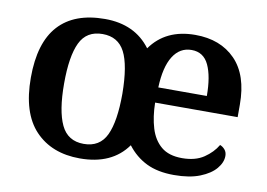

<svg xmlns="http://www.w3.org/2000/svg" viewBox="-65 -647 1053 756"><g transform="rotate(10 462.0 -269.0)"><path d="M295 10Q182 10 116 -59.5Q50 -129 50 -270Q50 -410 113 -479Q176 -548 298 -548Q418 -548 481 -463Q541 -548 659 -548Q760 -548 819.5 -487Q879 -426 879 -308V-258H549Q550 -201 563.5 -156.5Q577 -112 607.5 -86.5Q638 -61 691 -61Q744 -61 778 -84Q812 -107 830 -138Q841 -134 849.5 -124Q858 -114 858 -99Q858 -73 837 -48Q816 -23 774.5 -6.5Q733 10 671 10Q606 10 561 -12Q516 -34 484 -76Q423 10 295 10ZM300 -49Q364 -49 390 -104Q416 -159 416 -270Q415 -384 388 -436Q361 -488 299 -488Q235 -488 209 -433.5Q183 -379 183 -270Q183 -161 209.5 -105Q236 -49 300 -49ZM745 -319Q745 -397 724 -442Q703 -487 655 -487Q608 -487 581 -444Q554 -401 551 -319Z"/></g></svg>

Font: Noto Serif Malayalam SemiBold
Style: Regular
Weight: 600
Designer: Indian type Foundry, Jelle Bosma, Monotype Design Team
Foundry: Monotype Imaging Inc.
Version: Version 2.104; ttfautohint (v1.8.4.7-5d5b)